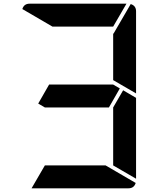

<svg xmlns="http://www.w3.org/2000/svg" viewBox="-20 -1020 856 1040"><path d="M629 -541 570 -438H223L187 -459L246 -562H593ZM647 -531 717 -490V-52L593 -124V-438ZM688 -998Q717 -989 717 -959V-514L593 -586V-838H595ZM552 -124 715 -29Q706 0 676 0H151L223 -124ZM264 -876 101 -971Q110 -1000 140 -1000H665L593 -876Z"/></svg>

Font: DSEG7 Modern
Style: Bold
Weight: 700
Designer: Keshikan(Twitter:@keshinomi_88pro)
Version: Version 0.46